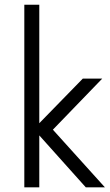

<svg xmlns="http://www.w3.org/2000/svg" viewBox="-20 -802 469 822"><path d="M148.2 0V-222.3L347.3 0H429.1L206.4 -246.8L417.7 -465.5H334.5L148.2 -274.5V-781.8H84.1V0Z"/></svg>

Font: Spartan MB
Style: Regular
Weight: 212
Designer: Matt Bailey, Mirko Velimirovic
Foundry: Matt Bailey
Version: Version 1.005